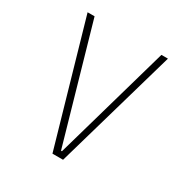

<svg xmlns="http://www.w3.org/2000/svg" viewBox="-180 -949 1061 1097"><g transform="rotate(30 350.0 -400.0)"><path d="M131 -800 349 -39H355L572 -800H615L385 0H315L85 -800Z"/></g></svg>

Font: Martian Mono SemiExpanded Thin
Style: Regular
Weight: 250
Monospace: yes
Version: Version 0.930